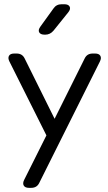

<svg xmlns="http://www.w3.org/2000/svg" viewBox="-20 -695 515 915"><path d="M195.8 -529.8H192.9Q172.9 -529.8 166.7 -541Q160.6 -552.2 172.9 -568.8L234.9 -654.8Q248.5 -674.8 273.9 -674.8H286.1Q306.2 -674.8 312 -663.3Q317.9 -651.9 305.2 -636.2L234.9 -548.8Q218.8 -529.8 195.8 -529.8ZM456.1 -401.9 167 176.8Q155.8 200.2 128.9 200.2H118.2Q99.6 200.2 93.3 189.5Q86.9 178.7 95.2 162.1L201.2 -49.8L24.9 -401.9Q16.6 -418.5 22.9 -429.2Q29.3 -439.9 47.9 -439.9H59.1Q85.9 -439.9 97.2 -417L240.2 -128.9L383.8 -417Q395 -439.9 421.9 -439.9H433.1Q451.7 -439.9 458 -429.2Q464.4 -418.5 456.1 -401.9Z"/></svg>

Font: Arcon Rounded-
Style: Regular
Weight: 400
Designer: M. Zarth
Foundry: martin zarth - visuelle & digitale kommunikation
Version: Version 1.110;PS 001.110;hotconv 1.0.70;makeotf.lib2.5.58329